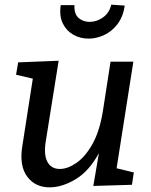

<svg xmlns="http://www.w3.org/2000/svg" viewBox="-20 -795 648 825"><path d="M196 10Q132 11 97 -36Q62 -83 76 -168L121 -457L49 -474L58 -527L232 -534L177 -190Q167 -131 183.5 -100Q200 -69 237 -69Q271 -69 309 -95.5Q347 -122 377.5 -176.5Q408 -231 422 -317L455 -530H553L481 -72L555 -54L547 -1L381 4L405 -137Q363 -60 306 -25.5Q249 9 196 10ZM361 -629Q325 -629 295.5 -645.5Q266 -662 250 -694Q234 -726 241 -773H300Q298 -735 317.5 -718Q337 -701 365 -701Q396 -701 423 -720.5Q450 -740 458 -775L516 -771Q509 -723 485 -691.5Q461 -660 427.5 -644.5Q394 -629 361 -629Z"/></svg>

Font: Bitter Medium
Style: Italic
Weight: 500
Italic angle: -9°
Designer: Sol Matas, and Bitter project Authors
Foundry: Sol Matas
Version: Version 2.001